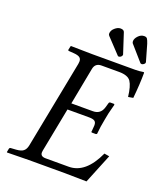

<svg xmlns="http://www.w3.org/2000/svg" viewBox="-151 -925 855 1022"><g transform="rotate(20 276.5 -414.0)"><path d="M553.2 -646Q553.2 -583 544.9 -501L517.1 -496.1Q510.3 -555.2 493.7 -580.1Q477.1 -605 426.8 -605H327.1Q292 -605 285.2 -570.8L245.1 -360.8H367.2Q410.2 -360.8 422.9 -402.8L430.2 -428.2Q432.1 -436 439 -436H460L462.9 -432.1Q446.3 -372.1 441.9 -341.8Q433.1 -298.8 429.2 -254.9L423.8 -252H402.8Q395 -252 397.9 -259.8L399.9 -285.2Q400.4 -290 400.4 -293.5Q400.4 -310.1 390.9 -316.7Q381.3 -323.2 358.9 -323.2H236.8L188 -71.8Q187 -65.4 187 -61.5Q187 -39.1 216.8 -39.1H347.2Q442.4 -39.1 502 -169.9L530.8 -165Q518.6 -136.2 462.9 2Q386.7 0 340.8 0H134.8Q102.5 0 13.2 2L11.2 0L15.1 -20Q17.1 -26.9 23.9 -26.9L53.2 -28.8Q81.1 -30.8 93.5 -40.8Q106 -50.8 110.8 -71.8L208 -570.8Q209.5 -578.6 209.5 -585Q209.5 -600.1 199.7 -607.2Q189.9 -614.3 167 -616.2L139.2 -618.2Q131.3 -618.2 132.8 -625L137.2 -645L139.2 -647Q229 -645 259.8 -645H502.9Q525.9 -645 548.8 -648.9Q553.2 -648.9 553.2 -646ZM524.9 -685.1Q522 -685.1 518.1 -687L442.9 -772.9Q439.9 -777.8 439.9 -784.2Q439.9 -799.3 454.6 -814.7Q469.2 -830.1 487.8 -830.1Q500 -830.1 504.9 -823Q509.8 -815.9 516.1 -796.9L543 -703.1V-700.2Q543 -694.3 536.4 -689.7Q529.8 -685.1 524.9 -685.1ZM307.1 -778.8Q307.1 -796.9 323.5 -811Q339.8 -825.2 355 -825.2Q374 -825.2 377.9 -813L415 -699.2V-696.8Q415 -691.9 409.4 -686.5Q403.8 -681.2 397 -681.2Q392.1 -681.2 391.1 -683.1L312 -767.1Q307.1 -772 307.1 -778.8Z"/></g></svg>

Font: Linux Libertine
Style: Italic
Weight: 400
Italic angle: -12°
Designer: Philipp H. Poll
Foundry: Philipp H. Poll
Version: Version 5.1.6 ; ttfautohint (v0.9)